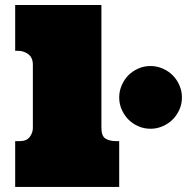

<svg xmlns="http://www.w3.org/2000/svg" viewBox="-20 -739 739 759"><path d="M380.9 -719.2V-233.9Q380.9 -201.2 397 -191.2Q413.1 -181.2 438 -181.2H451.2V0H40V-181.2H59.1Q85 -181.2 97.4 -197.5Q109.9 -213.9 109.9 -232.9V-482.9Q109.9 -511.2 92 -524.7Q74.2 -538.1 50.8 -538.1H40V-719.2ZM451.2 -354Q451.2 -378.9 461.2 -401.9Q471.2 -424.8 487.5 -441.4Q503.9 -458 526.6 -468Q549.3 -478 575.2 -478Q600.1 -478 623 -468Q646 -458 662.6 -441.4Q679.2 -424.8 689.2 -401.9Q699.2 -378.9 699.2 -354Q699.2 -328.1 689.2 -305.7Q679.2 -283.2 662.6 -266.6Q646 -250 623 -240Q600.1 -230 575.2 -230Q549.3 -230 526.6 -240Q503.9 -250 487.5 -266.6Q471.2 -283.2 461.2 -305.7Q451.2 -328.1 451.2 -354Z"/></svg>

Font: Ultra
Style: Regular
Weight: 400
Designer: Astigmatic (AOETI)
Foundry: Astigmatic (AOETI)
Version: Version 1.001